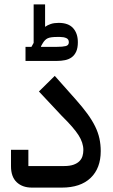

<svg xmlns="http://www.w3.org/2000/svg" viewBox="-20 -853 516 873"><path d="M125 0Q82 0 56 -24.5Q30 -49 30 -97V-172H109V-98H271Q297 -98 314 -104Q331 -110 341 -120Q351 -130 355 -143Q359 -156 359 -171Q359 -204 337 -238.5Q315 -273 261 -326L157 -437L229 -508L325 -400Q356 -365 377.5 -335.5Q399 -306 412.5 -278.5Q426 -251 432 -223.5Q438 -196 438 -166Q438 -88 392 -44Q346 0 261 0ZM96 -640H123L133 -658V-833H185V-731Q196 -739 211 -744Q226 -749 247 -749Q291 -749 312.5 -725Q334 -701 334 -661Q334 -635 326.5 -618.5Q319 -602 306 -592.5Q293 -583 275.5 -579.5Q258 -576 239 -576H96ZM166 -642 167 -640H239Q265 -640 279 -643.5Q293 -647 293 -661Q293 -675 281 -680Q269 -685 253 -685H240Q210 -685 197 -679Q184 -673 174 -656Z"/></svg>

Font: IBM Plex Sans Arabic Text
Style: Regular
Weight: 450
Designer: Mike Abbink, Paul van der Laan, Pieter van Rosmalen, Wael Morcos, Khajak Apelian
Foundry: Bold Monday
Version: Version 1.2